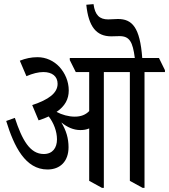

<svg xmlns="http://www.w3.org/2000/svg" viewBox="-20 -904 819 930"><path d="M210 -83C272 -83 312 -123 312 -191C312 -233 301 -272 277 -311C305 -288 336 -274 369 -274C384 -274 399 -276 412 -282V-28L474 6H483V-555H609V-28L671 6H680V-555H779V-564L750 -623H669C658 -772 620 -812 551 -812C535 -812 522 -810 504 -810C462 -810 440 -831 433 -884L398 -881C409 -774 447 -728 519 -728C530 -728 547 -729 559 -729C607 -729 623 -702 633 -623H318V-613L347 -555H412V-366C395 -348 372 -339 342 -339C312 -339 280 -348 254 -362C295 -390 313 -424 313 -466C313 -510 295 -550 268 -580C241 -609 203 -627 162 -627C131 -627 104 -621 76 -610L108 -535C138 -548 166 -555 190 -555C233 -555 259 -534 259 -498C259 -453 215 -421 136 -395L167 -321C185 -327 202 -333 216 -340C240 -309 256 -268 256 -229C256 -188 235 -158 192 -158C125 -158 87 -226 52 -333L10 -318C48 -194 103 -83 210 -83Z"/></svg>

Font: Noto Serif Devanagari ExtraCondensed
Style: Regular
Weight: 400
Width: 2
Designer: Universal Thirst, Indian Type Foundry and the Monotype Design Team
Foundry: Monotype Imaging Inc.
Version: Version 2.004